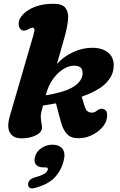

<svg xmlns="http://www.w3.org/2000/svg" viewBox="-20 -740 654 1045"><path d="M163 -553Q169 -573.5 166.8 -581.5Q164.5 -589.5 156.5 -589.5Q147.5 -589.5 133.5 -580.5Q126.5 -576.5 121.8 -575Q117 -573.5 108.5 -573.5Q97.5 -574 89.2 -584.2Q81 -594.5 81.5 -614.5Q82.5 -637.5 105.5 -662Q128.5 -686.5 170.5 -703Q212.5 -719.5 271.5 -719.5Q320 -719.5 337 -695.8Q354 -672 350.2 -632.8Q346.5 -593.5 333.5 -546L290 -392Q327 -433 379 -456.8Q431 -480.5 485 -480Q542 -479 573.5 -449.2Q605 -419.5 597.5 -364.5Q591 -319 549.8 -281Q508.5 -243 424.5 -213.5L441.5 -159.5Q446.5 -143 454.2 -136Q462 -129 472 -127.5Q493.5 -124.5 508.5 -138.5Q526.5 -152.5 543 -146.5Q555.5 -142 560.2 -131.8Q565 -121.5 562 -99Q558.5 -70.5 534 -43.8Q509.5 -17 472 -0.8Q434.5 15.5 391.5 11.5Q360 8.5 341 -14.5Q322 -37.5 311.5 -76.5L284.5 -177.5Q251 -171 214 -165.5Q207 -139.5 204.5 -128.2Q202 -117 202 -109.5Q202 -86 205.2 -72.8Q208.5 -59.5 208.5 -45.5Q208.5 -19.5 174.8 -3.2Q141 13 97 13Q51.5 13 33.8 -18Q16 -49 34 -110ZM232.5 -233Q231 -227 229 -221Q333 -238.5 378.5 -267Q424 -295.5 429 -333Q435 -381 387 -382.5Q356 -383.5 324.8 -364Q293.5 -344.5 268.8 -310.2Q244 -276 232.5 -233ZM217 171Q186.5 171 175 155.2Q163.5 139.5 170.5 113.5Q178 84 205.5 65.8Q233 47.5 265 47.5Q302 47.5 320 70Q338 92.5 326 137Q312 190.5 275.8 227.8Q239.5 265 169.5 283Q150.5 288 141.5 282Q132.5 276 133 263Q134.5 235.5 168.5 226Q209 214.5 223 204.8Q237 195 240 184Q243.5 171 226.5 171Z"/></svg>

Font: Fraunces 9pt SuperSoft
Style: Bold Italic
Weight: 700
Italic angle: -16°
Version: Version 1.000;[b76b70a41]